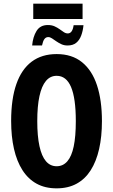

<svg xmlns="http://www.w3.org/2000/svg" viewBox="-20 -1021 619 1051"><path d="M156 -772Q160 -819 180 -851.5Q200 -884 242 -884Q263 -884 278.5 -877Q294 -870 306.5 -861Q319 -852 329.5 -845Q340 -838 351 -838Q364 -838 372 -849.5Q380 -861 383 -883H437Q434 -852 424.5 -826.5Q415 -801 397 -786.5Q379 -772 350 -772Q331 -772 316 -779Q301 -786 288 -795Q275 -804 264.5 -811Q254 -818 244 -818Q231 -818 223 -807Q215 -796 210 -772ZM162 -917V-1001H432V-917ZM538 -358Q538 -273 522.5 -205Q507 -137 476.5 -89Q446 -41 399.5 -15.5Q353 10 290 10Q227 10 180.5 -15.5Q134 -41 103 -89.5Q72 -138 56.5 -206Q41 -274 41 -359Q41 -479 69.5 -560.5Q98 -642 153.5 -683.5Q209 -725 290 -725Q374 -725 429 -680.5Q484 -636 511 -554Q538 -472 538 -358ZM184 -358Q184 -276 196 -221Q208 -166 231.5 -138.5Q255 -111 290 -111Q325 -111 348.5 -138Q372 -165 383.5 -219.5Q395 -274 395 -358Q395 -483 369 -544.5Q343 -606 290 -606Q255 -606 231.5 -578Q208 -550 196 -495Q184 -440 184 -358Z"/></svg>

Font: Noto Sans Display ExtraCondensed
Style: Bold
Weight: 700
Width: 2
Designer: Monotype Design Team
Foundry: Monotype Imaging Inc.
Version: Version 2.003